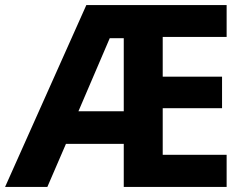

<svg xmlns="http://www.w3.org/2000/svg" viewBox="-23 -734 963 754"><path d="M867 0H463V-169H236L163 0H-3L316 -714H867V-589H616V-433H849V-309H616V-126H867ZM285 -297H463V-584H408Z"/></svg>

Font: Noto Sans Syriac Eastern
Style: Bold
Weight: 700
Designer: Patrick Giasson and the Monotype Design Team
Foundry: Monotype Imaging Inc.
Version: Version 3.001